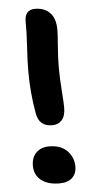

<svg xmlns="http://www.w3.org/2000/svg" viewBox="-53 -749 397 794"><g transform="rotate(-5 145.5 -352.0)"><path d="M152.8 -230Q98.6 -230 88.9 -284.2Q73.2 -369.6 73.2 -462.9Q73.2 -499.5 77.1 -563.7Q81.1 -627.9 80.1 -662.1Q78.6 -715.8 123 -715.8Q162.1 -715.8 185.1 -692.1Q208 -668.5 208 -621.1Q208 -602.5 204.1 -554.7Q200.2 -506.8 200.2 -466.8Q200.2 -422.9 204.1 -369.9Q208 -316.9 208 -298.8Q208 -264.2 192.9 -247.1Q177.7 -230 152.8 -230ZM161.1 12.2Q114.3 12.2 86.2 -9.5Q58.1 -31.2 58.1 -69.8Q58.1 -105 78.4 -124.5Q98.6 -144 130.9 -144Q180.7 -144 206.8 -116.7Q232.9 -89.4 232.9 -50.8Q232.9 -22.5 214.6 -5.1Q196.3 12.2 161.1 12.2Z"/></g></svg>

Font: Shantell Sans Irregular
Style: Regular
Weight: 600
Designer: Stephen Nixon, Anya Danilova, Shantell Martin
Foundry: Arrow Type
Version: Version 1.006;[9816181b4]